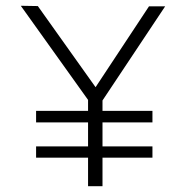

<svg xmlns="http://www.w3.org/2000/svg" viewBox="-20 -645 640 665"><path d="M335 0H285V-99H105V-138H285V-221H105V-261H285V-299L52 -625L111 -624L311 -343L496 -623H552L335 -297V-261H508V-221H335V-138H508V-99H335Z"/></svg>

Font: Inconsolata Expanded Light
Style: Regular
Weight: 300
Width: 7
Monospace: yes
Designer: Raph Levien, Cyreal, Brenton Simpson
Foundry: Raph Levien, Cyreal, Google
Version: Version 3.001; ttfautohint (v1.8.2.53-6de2)